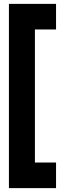

<svg xmlns="http://www.w3.org/2000/svg" viewBox="-20 -760 323 990"><path d="M160 78H269V210H26V-740H269V-608H160Z"/></svg>

Font: Georama SemiCondensed ExtraBold
Style: Regular
Weight: 800
Width: 4
Designer: Jean-Baptiste Levee
Foundry: Production Type
Version: Version 1.000